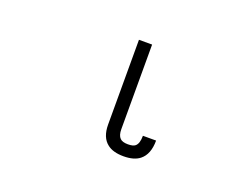

<svg xmlns="http://www.w3.org/2000/svg" viewBox="-87 -699 1174 897"><g transform="rotate(20 500.0 -251.0)"><path d="M705.1 -103.5H639.6Q639.6 -64.5 623 -50.8Q612.3 -42 586.9 -42Q559.6 -42 547.9 -53.7Q534.2 -67.4 534.2 -97.7V-518.6H468.8V-97.7Q468.8 -33.2 505.9 -4.9Q534.2 17.6 586.9 17.6Q638.7 17.6 667 -4.9Q705.1 -35.2 705.1 -103.5Z"/></g></svg>

Font: DotumChe
Style: Regular
Weight: 400
Monospace: yes
Version: Version 2.21